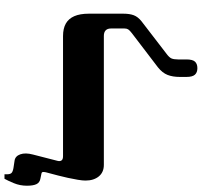

<svg xmlns="http://www.w3.org/2000/svg" viewBox="-42 -851 900 856"><g transform="rotate(-90 408.0 -423.0)"><path d="M532 7Q513 7 503 -4Q493 -15 493 -42V-71Q493 -103 502 -126Q511 -149 536 -169L688 -285Q701 -295 705 -301.5Q709 -308 709 -318V-378Q709 -394 700.5 -402Q692 -410 676 -410H101Q68 -410 49.5 -432.5Q31 -455 31 -492Q31 -505 34.5 -526Q38 -547 43 -570Q48 -593 53.5 -614Q59 -635 63 -650Q67 -665 68 -669Q70 -679 69 -683Q68 -687 63 -688L39 -693Q22 -696 15 -710.5Q8 -725 8 -753Q8 -784 19.5 -811.5Q31 -839 39 -853H59V-842Q59 -828 64.5 -822Q70 -816 87 -813L120 -808Q140 -805 148 -782.5Q156 -760 147 -726L119 -617Q116 -606 120.5 -599Q125 -592 140 -592H675Q709 -592 731 -579.5Q753 -567 764 -541.5Q775 -516 775 -477V-323Q775 -295 768 -276.5Q761 -258 741 -242L598 -132Q580 -119 575.5 -108.5Q571 -98 571 -79V-42Q571 -14 561 -3.5Q551 7 532 7Z"/></g></svg>

Font: Noto Serif Hebrew ExtraBold
Style: Regular
Weight: 800
Version: Version 2.003